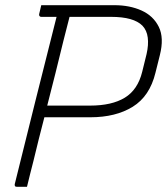

<svg xmlns="http://www.w3.org/2000/svg" viewBox="-20 -720 644 740"><path d="M84 0H45Q39 0 37.5 -3.5Q36 -7 37 -11Q77 -172 117 -333Q157 -494 198 -655H139Q134 -655 132 -658.5Q130 -662 131 -666Q133 -675 135 -683Q137 -691 139 -700H421Q480 -700 525.5 -679.5Q571 -659 592 -616.5Q613 -574 596 -507L579 -439Q557 -349 491.5 -308.5Q426 -268 328 -268H151Q140 -226 129.5 -184Q119 -142 109 -100Q102 -74 96 -49Q90 -24 84 0ZM224 -561Q209 -499 193.5 -437Q178 -375 162 -313H327Q411 -313 461 -343.5Q511 -374 528 -443L545 -512Q553 -547 549.5 -575Q546 -603 529 -621Q512 -638 482 -646.5Q452 -655 408 -655H248Z"/></svg>

Font: Recursive Mn Lnr St Lt
Style: Italic
Weight: 300
Italic angle: -15°
Monospace: yes
Version: Version 1.079;hotconv 1.0.112;makeotfexe 2.5.65598; ttfautoh